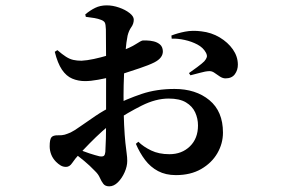

<svg xmlns="http://www.w3.org/2000/svg" viewBox="-20 -608 1040 705"><path d="M295.1 -546.2 293.1 -555.1Q310.6 -569.8 329.4 -579.1Q348.1 -588.3 372.1 -588.3Q394.1 -588.3 417.1 -580.3Q440.1 -572.4 455.6 -560.2Q471.2 -548 471.2 -536.1Q471.2 -520.9 462.2 -508.4Q453.2 -495.9 448.5 -477.2Q443.8 -455.3 440.6 -416.9Q437.3 -378.6 435.5 -335.9Q433.6 -293.1 433.6 -257.6Q433.6 -191.1 435.7 -149.6Q437.8 -108.2 440.4 -83.9Q443 -59.5 445.1 -45Q447.2 -30.5 447.2 -17Q447.2 2.6 437.7 24.3Q428.1 46 413.2 61.1Q398.2 76.2 381.1 76.2Q366.5 76.2 359.4 67Q352.3 57.8 346.6 44.7Q341 31.6 328.7 19.9Q309.1 -0.6 289.5 -16.8Q269.9 -33 251.3 -46.7L263.7 -62.2Q286.5 -51.9 308.4 -44.8Q330.3 -37.7 345.2 -34.1Q357.7 -32.2 361.7 -36.1Q365.8 -39.9 366.8 -50.2Q369.5 -97.4 369.5 -152Q369.5 -206.6 369.5 -272Q369.5 -294 369.6 -326.3Q369.8 -358.5 369.5 -392.9Q369.3 -427.3 369.1 -456.1Q368.8 -484.9 368.8 -500.1Q368.1 -518.7 365 -524.8Q361.8 -530.9 351.6 -534.9Q340.8 -539.3 326.9 -541.7Q313 -544 295.1 -546.2ZM190.7 -423.9Q208.5 -408.5 222.1 -399.8Q235.7 -391 249.3 -388Q262.9 -385 279.3 -385Q299.1 -386 324.4 -391.4Q349.6 -396.8 374.8 -404.3Q400 -411.7 418.6 -418.4Q459.6 -433.2 478.9 -446Q498.2 -458.7 504.6 -459.5Q508.2 -459.5 519.5 -459.3Q530.9 -459.2 544.1 -456.1Q557.4 -453 567.3 -444.8Q577.2 -436.5 578 -420.3Q578.7 -395.3 546.7 -378.9Q526.9 -368.9 492.5 -357.4Q458.1 -345.8 426.4 -335.6Q416.3 -332.4 391.8 -326.3Q367.3 -320.2 340.1 -315.2Q312.9 -310.2 292.1 -310.2Q266.8 -310.2 245.1 -319.4Q223.5 -328.5 207.5 -352.1Q191.5 -375.8 181.1 -417.8ZM239.5 -121.7Q252.3 -127.7 276.3 -144.9Q300.3 -162 331 -182.6Q361.7 -203.2 392.1 -217.9Q445.8 -244.7 500.2 -263.1Q554.6 -281.4 620.8 -281.4Q698.9 -281.4 748.8 -240.3Q798.7 -199.1 798.7 -121.1Q798.7 -80.9 778 -45.2Q757.3 -9.6 718.6 12.7Q679.8 35 626 35Q588.3 35 560.4 20.2Q532.5 5.4 512.8 -20.6Q493.1 -46.6 478.9 -79.9L488 -87.5Q506.6 -69.2 535 -55.5Q563.4 -41.8 602.1 -41.8Q647.7 -41.8 677.4 -70.7Q707 -99.7 707 -147.3Q707 -172.7 696.7 -195.3Q686.4 -217.9 662.9 -232Q639.5 -246.1 599.2 -246.1Q552.1 -246.1 500.3 -220.2Q448.5 -194.2 401.9 -163Q380.2 -148.6 355.9 -126.5Q331.5 -104.4 309.3 -81.8Q287.1 -59.3 271.7 -42.8Q254.4 -23.8 245 -9.5Q235.6 4.8 222.5 4.8Q211.4 4.8 202.6 -0.5Q193.8 -5.8 185.6 -14Q173.5 -26.4 167.9 -41.1Q162.4 -55.7 162.4 -70.8Q162.4 -96.2 168.9 -104Q175.5 -111.7 193.3 -111.2Q207.9 -110.7 217.6 -113.5Q227.3 -116.4 239.5 -121.7ZM610.4 -466.1 609.4 -477.5Q631.9 -486.4 659.6 -491.8Q687.4 -497.2 719.6 -492.9Q756.4 -488.7 786.7 -470.6Q816.9 -452.5 835 -426.7Q853.1 -400.9 853.4 -371.1Q853.6 -350.8 842.3 -335.4Q831 -320 807.2 -320.2Q797.4 -320.6 787.4 -327Q777.4 -333.5 767.8 -340.4Q758.3 -347.3 748.2 -346.8Q734.8 -346.5 713.8 -340.5Q692.7 -334.6 679.3 -331.5L673.9 -339.7Q685.2 -347.4 704.1 -361.5Q723.1 -375.6 730.1 -382.9Q737.5 -391.3 739.4 -398.3Q741.2 -405.2 735.9 -415Q726 -433.3 704.7 -444.6Q683.4 -455.8 658.2 -461.3Q633.1 -466.9 610.4 -466.1Z"/></svg>

Font: Noto Serif JP
Style: Regular
Weight: 200
Designer: Ryoko NISHIZUKA 西塚涼子 (kana & ideographs); Frank Grießhammer (Latin, Greek & Cyrillic); Wenlong ZHANG 张文龙 (bopomofo); San
Foundry: Adobe
Version: Version 2.001;hotconv 1.1.0;makeotfexe 2.6.0